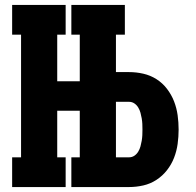

<svg xmlns="http://www.w3.org/2000/svg" viewBox="-20 -755 790 775"><path d="M29 0V-120H65V-615H29V-735H245V-615H211V-427H302V-615H268V-735H484V-615H448V-464H501Q530 -464 558.5 -457.5Q587 -451 611.5 -435.5Q636 -420 654 -396.5Q672 -373 682.5 -346Q693 -319 697 -290Q701 -261 701 -232Q701 -203 697 -174Q693 -145 682.5 -118Q672 -91 654 -68Q636 -45 611.5 -29Q587 -13 558.5 -6.5Q530 0 501 0H268V-120H302V-308H211V-120H245V0ZM448 -120H501Q513 -120 522.5 -126.5Q532 -133 538 -143Q544 -153 547 -164Q550 -175 552 -186.5Q554 -198 554.5 -209.5Q555 -221 555 -232Q555 -244 554.5 -255Q554 -266 552 -277.5Q550 -289 547 -300Q544 -311 538 -321Q532 -331 522.5 -337.5Q513 -344 501 -344H448Z"/></svg>

Font: Iosevka Etoile Heavy
Style: Regular
Weight: 900
Designer: Belleve Invis
Foundry: Belleve Invis
Version: Version 22.1.2; ttfautohint (v1.8.4)